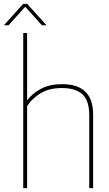

<svg xmlns="http://www.w3.org/2000/svg" viewBox="-50 -970 560 990"><path d="M430.2 0H410.2V-375Q410.2 -451.2 375 -483.6Q339.8 -516.1 269 -516.1Q203.6 -516.1 158.9 -488.8Q114.3 -461.4 89.8 -422.9V0H69.8V-799.8H89.8V-452.1Q115.7 -487.8 160.9 -512Q206.1 -536.1 271 -536.1Q430.2 -536.1 430.2 -379.9ZM-5.9 -839.8H-29.8L69.8 -950.2H89.8L189.9 -839.8H166L80.1 -935.1Z"/></svg>

Font: Cooper Hewitt
Style: Thin
Weight: 701
Designer: Village Type and Design LLC
Foundry: Cooper Hewitt Smithsonian Design Museum
Version: 1.000